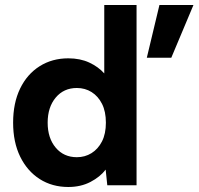

<svg xmlns="http://www.w3.org/2000/svg" viewBox="-20 -740 793 767"><path d="M252.8 7Q188.4 7 138.6 -24.7Q88.9 -56.5 60.6 -114.2Q32.4 -172 32.4 -250Q32.4 -328.5 60.4 -386.3Q88.4 -444 138.4 -475.5Q188.4 -507 252.8 -507Q300.2 -507 336.6 -490.1Q373.1 -473.1 396.5 -446.7V-720H525.5V0H408.6L402.1 -62.4Q380.1 -33.4 341.4 -13.2Q302.7 7 252.8 7ZM287 -112Q319.4 -112 345.5 -128.2Q371.7 -144.4 387.4 -175Q403 -205.6 403 -250Q403 -294.4 387.6 -325Q372.2 -355.6 346 -372.1Q319.9 -388.5 287 -388.5Q234.7 -388.5 202.6 -350.2Q170.4 -311.8 170.4 -250Q170.4 -188.2 202.6 -150.1Q234.7 -112 287 -112ZM566.5 -509.4 616.9 -720H752.8L664.3 -509.4Z"/></svg>

Font: Envelope Sans Variable
Style: Regular
Weight: 500
Designer: Andreas Rasmussen / Norman Anderson
Foundry: mail.de GmbH
Version: Version 1.150